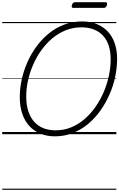

<svg xmlns="http://www.w3.org/2000/svg" viewBox="-20 -1208 1074 1728"><path d="M474 19Q402 19 343.5 -5Q285 -29 243.5 -74.5Q202 -120 180 -185.5Q158 -251 158 -335Q158 -412 175.5 -492Q193 -572 226.5 -648Q260 -724 309 -790.5Q358 -857 420 -907.5Q482 -958 558 -986.5Q634 -1015 720 -1015Q793 -1015 851 -991.5Q909 -968 950 -924.5Q991 -881 1012.5 -818.5Q1034 -756 1034 -677Q1034 -600 1017 -518.5Q1000 -437 966 -359Q932 -281 883.5 -212.5Q835 -144 772.5 -92Q710 -40 635 -10.5Q560 19 474 19ZM480 -35Q556 -35 622 -62.5Q688 -90 743 -138Q798 -186 841.5 -249Q885 -312 915 -383.5Q945 -455 960.5 -529Q976 -603 976 -673Q976 -743 958.5 -797Q941 -851 907 -887.5Q873 -924 824 -943Q775 -962 713 -962Q639 -962 573 -936Q507 -910 451.5 -863.5Q396 -817 352.5 -756.5Q309 -696 278.5 -626Q248 -556 232 -483Q216 -410 216 -339Q216 -266 234 -209.5Q252 -153 286 -114Q320 -75 369 -55Q418 -35 480 -35ZM641 -1137Q629 -1137 626.5 -1143.5Q624 -1150 627 -1161Q631 -1175 637.5 -1181.5Q644 -1188 655 -1188H928Q940 -1188 942.5 -1181Q945 -1174 942 -1161Q938 -1149 931.5 -1143Q925 -1137 913 -1137ZM0 490H1027V500H0ZM0 -20H1027V0H0ZM0 -505H1027V-500H0ZM0 -1010H1027V-1000H0Z"/></svg>

Font: Playwrite RO Guides
Style: Regular
Weight: 400
Designer: Veronika Burian, José Scaglione
Foundry: TypeTogether
Version: Version 1.003